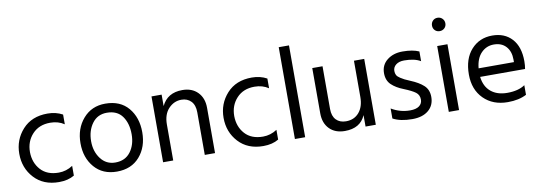

<svg xmlns="http://www.w3.org/2000/svg" viewBox="-56 -1082 4096 1456"><g transform="rotate(-10 1992.0 -353.5)"><path d="M422 -18Q374 11 304 11Q184 11 113.5 -65.5Q43 -142 43 -252Q43 -360 113.5 -438Q184 -516 306 -516Q371 -516 422 -488V-413Q376 -444 314 -444Q228 -444 176.5 -388.5Q125 -333 125 -251Q126 -169 175 -114.5Q224 -60 314 -60Q372 -60 422 -93Z M990 -252Q990 -139 926 -65Q862 9 750 9Q641 9 577.5 -64.5Q514 -138 514 -250Q514 -363 579.5 -438.5Q645 -514 750 -514Q865 -514 927.5 -440Q990 -366 990 -252ZM596 -251Q596 -172 638 -116.5Q680 -61 750 -61Q826 -61 867 -115.5Q908 -170 908 -251Q908 -335 869 -389.5Q830 -444 750 -444Q678 -444 637 -388Q596 -332 596 -251Z M1506 0H1427V-328Q1427 -384 1398.5 -413.5Q1370 -443 1324 -443Q1267 -443 1225.5 -399Q1184 -355 1184 -277V0H1106V-507H1184V-419Q1229 -514 1344 -514Q1418 -514 1462 -469Q1506 -424 1506 -349Z M1995 -18Q1947 11 1877 11Q1757 11 1686.5 -65.5Q1616 -142 1616 -252Q1616 -360 1686.5 -438Q1757 -516 1879 -516Q1944 -516 1995 -488V-413Q1949 -444 1887 -444Q1801 -444 1749.5 -388.5Q1698 -333 1698 -251Q1699 -169 1748 -114.5Q1797 -60 1887 -60Q1945 -60 1995 -93Z M2200 0H2121V-707H2200Z M2744 0H2665V-88Q2625 6 2506 6Q2431 6 2387.5 -38.5Q2344 -83 2344 -158V-507H2423V-178Q2423 -123 2451 -94Q2479 -65 2527 -65Q2590 -65 2627.5 -109Q2665 -153 2665 -228V-507H2744Z M3195 -135Q3195 -70 3149.5 -32Q3104 6 3025 6Q2933 6 2876 -25V-102Q2943 -62 3020 -62Q3066 -62 3090 -80Q3114 -98 3114 -129Q3114 -165 3087.5 -185Q3061 -205 2999 -230Q2942 -252 2907.5 -285Q2873 -318 2873 -374Q2873 -437 2920.5 -474.5Q2968 -512 3039 -512Q3118 -512 3166 -490V-415Q3120 -443 3040 -443Q3000 -443 2976.5 -424.5Q2953 -406 2953 -377Q2953 -359 2960 -345.5Q2967 -332 2987.5 -319Q3008 -306 3017.5 -301.5Q3027 -297 3059 -283Q3123 -257 3159 -224Q3195 -191 3195 -135Z M3385 0H3306V-507H3385ZM3382 -703Q3397 -688 3397 -666Q3397 -644 3382 -629.5Q3367 -615 3345 -615Q3323 -615 3308.5 -629.5Q3294 -644 3294 -666Q3294 -688 3308.5 -703Q3323 -718 3345 -718Q3367 -718 3382 -703Z M3905 -26Q3846 5 3761 5Q3646 5 3575.5 -65.5Q3505 -136 3505 -252Q3505 -373 3568 -443Q3631 -513 3730 -513Q3825 -513 3881 -452Q3937 -391 3937 -279Q3937 -247 3932 -220H3586Q3595 -145 3643 -105Q3691 -65 3769 -65Q3854 -65 3905 -100ZM3730 -444Q3673 -444 3633 -403Q3593 -362 3586 -286H3858V-306Q3858 -369 3824 -406.5Q3790 -444 3730 -444Z"/></g></svg>

Font: Hind Guntur
Style: Regular
Weight: 400
Version: Version 1.000;PS 1.0;hotconv 1.0.86;makeotf.lib2.5.63406; tt